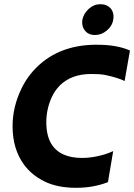

<svg xmlns="http://www.w3.org/2000/svg" viewBox="-20 -884 640 916"><path d="M343 12Q253.5 12 192 -18.5Q130.5 -49 94.5 -98.5Q40 -173 40 -281.5Q40 -374.5 82.5 -461.5Q110.5 -520 158.5 -566.5Q264 -667.5 429.5 -670.5H445Q538 -670.5 600 -643L574.5 -497.5Q542.5 -513.5 481 -526.5Q452 -531.5 414.5 -531Q321 -531 265 -476Q239.5 -449.5 225 -416Q201 -361.5 201 -301Q201 -238.5 224 -199Q265.5 -130 373 -130.5Q422 -130.5 477.5 -147Q496.5 -152.5 520 -163L495 -15Q425.5 12 343 12ZM433.5 -717Q401.5 -717 385 -738.5Q372 -754.5 372 -777L373 -790.5Q379.5 -820 403.8 -842Q428 -864 459 -864Q490 -864 509 -843Q522 -825.5 521.5 -805.5Q521.5 -764.5 489.5 -738.5Q464.5 -717 433.5 -717Z"/></svg>

Font: Lucymar Sans
Style: Bold Italic
Weight: 700
Italic angle: -10°
Foundry: The League of Moveable Type (original font) / Main changes by Cristiano Sobral with portions from Mirco Monsees
Version: Version 2.00;August 30, 2020;FontCreator 13.0.0.2681 64-bit